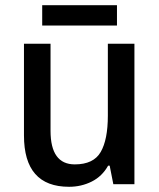

<svg xmlns="http://www.w3.org/2000/svg" viewBox="-20 -707 611 737"><path d="M496 -539V0H415L401 -71H395Q372 -30 332 -10Q292 10 245 10Q72 10 72 -187V-539H174V-205Q174 -76 267 -76Q339 -76 366.5 -123.5Q394 -171 394 -263V-539ZM429 -687V-609H142V-687Z"/></svg>

Font: Noto Sans Sinhala UI SemiCondensed Medium
Style: Regular
Weight: 500
Width: 4
Designer: Jelle Bosma - Monotype Design Team
Foundry: Monotype Imaging Inc.
Version: Version 2.006; ttfautohint (v1.8.4.7-5d5b)